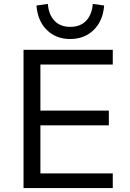

<svg xmlns="http://www.w3.org/2000/svg" viewBox="-20 -959 664 979"><path d="M100 0V-705H555V-630H186V-395H535V-320H186V-75H555V0ZM338 -760Q266 -760 219 -806Q172 -852 166 -931L224 -939Q228 -885 257.5 -853.5Q287 -822 338 -822Q390 -822 419.5 -853.5Q449 -885 453 -939L511 -931Q505 -852 457.5 -806Q410 -760 338 -760Z"/></svg>

Font: Nunito Sans 9pt
Style: Regular
Weight: 400
Version: Version 3.101;gftools[0.9.27]